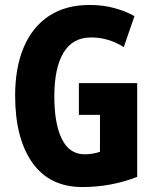

<svg xmlns="http://www.w3.org/2000/svg" viewBox="-20 -744 623 774"><path d="M298 -409H533V-31Q428 10 312 10Q180 10 110.5 -88Q41 -186 41 -359Q41 -472 76 -554Q111 -636 178 -680Q245 -724 341 -724Q395 -724 441 -711.5Q487 -699 522 -679L479 -554Q418 -593 347 -593Q273 -593 236 -531.5Q199 -470 199 -355Q199 -245 229.5 -183.5Q260 -122 321 -122Q353 -122 383 -132V-281H298Z"/></svg>

Font: Noto Sans Arabic ExtCond ExtBd
Style: Regular
Weight: 800
Width: 2
Designer: Monotype Design Team, Nadine Chahine, Nizar Qandah and Khaled Hosny
Foundry: Monotype Imaging Inc.
Version: Version 2.012; ttfautohint (v1.8.4.7-5d5b)